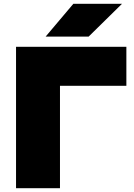

<svg xmlns="http://www.w3.org/2000/svg" viewBox="-20 -998 710 1018"><path d="M65 -750V0H298V-543H650V-750ZM222 -804H450L627 -978H369Z"/></svg>

Font: Bounded ExtBd
Style: Regular
Weight: 800
Designer: Vlad Churkin
Version: Version 3.0